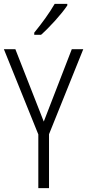

<svg xmlns="http://www.w3.org/2000/svg" viewBox="-20 -1033 448 987"><path d="M326 -1005V-1013H261C234 -966 196 -914 156 -865V-854H191C234 -892 297 -961 326 -1005ZM205 -408 59 -780H0L177 -342V-66H232V-343L408 -780H349Z"/></svg>

Font: Noto Sans Malayalam UI Condensed Light
Style: Regular
Weight: 300
Width: 3
Designer: Jelle Bosma - Monotype Design Team
Foundry: Monotype Imaging Inc.
Version: Version 2.104